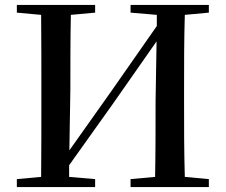

<svg xmlns="http://www.w3.org/2000/svg" viewBox="-20 -755 911 775"><path d="M507 -704 613 -695V-650L430 -388L260 -148L264 -393C264 -494 264 -596 266 -695L364 -704V-735H48V-704L146 -695C147 -595 147 -495 147 -393V-342C147 -241 147 -140 146 -41L48 -32V0H364V-32L259 -41V-88L435 -335L612 -588L608 -348C608 -242 608 -140 606 -41L507 -32V0H823V-32L726 -41C723 -141 723 -242 723 -342V-393C723 -494 723 -596 726 -695L823 -704V-735H507Z"/></svg>

Font: Noto Serif CJK JP SemiBold
Style: Regular
Weight: 600
Designer: Ryoko NISHIZUKA 西塚涼子 (kana & ideographs); Frank Grießhammer (Latin, Greek & Cyrillic); Wenlong ZHANG 张文龙 (bopomofo); San
Foundry: Adobe
Version: Version 2.001;hotconv 1.1.0;makeotfexe 2.6.0